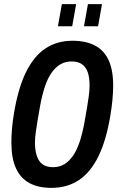

<svg xmlns="http://www.w3.org/2000/svg" viewBox="-20 -896 573 928"><path d="M229 12Q164 12 121.5 -11.5Q79 -35 57 -83Q35 -131 35 -207Q35 -239 38 -274.5Q41 -310 48 -351Q68 -471 106 -548Q144 -625 200 -662Q256 -699 330 -699Q395 -699 439 -676Q483 -653 505 -605Q527 -557 527 -483Q527 -451 523.5 -414Q520 -377 513 -335Q493 -216 455 -139Q417 -62 360.5 -25Q304 12 229 12ZM236 -88Q266 -88 289.5 -101.5Q313 -115 332 -142Q351 -169 364.5 -209Q378 -249 388 -303Q396 -348 401 -378Q406 -408 408.5 -427Q411 -446 412 -459Q413 -472 413 -482Q413 -521 404 -547Q395 -573 375.5 -586Q356 -599 327 -599Q296 -599 272.5 -585.5Q249 -572 230 -545.5Q211 -519 197.5 -479Q184 -439 174 -385Q166 -340 161 -310Q156 -280 153.5 -261.5Q151 -243 150 -230Q149 -217 149 -207Q149 -168 158.5 -141Q168 -114 187 -101Q206 -88 236 -88ZM260 -769 279 -876H348L329 -769ZM386 -769 405 -876H473L454 -769Z"/></svg>

Font: Archivo ExtraCondensed SemiBold
Style: Italic
Weight: 600
Width: 2
Italic angle: -10°
Designer: Hector Gatti
Foundry: Omnibus-Type
Version: Version 2.001